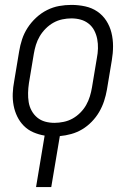

<svg xmlns="http://www.w3.org/2000/svg" viewBox="-20 -548 540 783"><path d="M127 215 162 5Q138 1 116 -8.5Q94 -18 77.5 -34.5Q61 -51 50.5 -72.5Q40 -94 35.5 -118Q31 -142 32 -167Q33 -192 38 -218L58 -338Q62 -363 70 -387.5Q78 -412 92.5 -434.5Q107 -457 127.5 -476Q148 -495 172 -507Q196 -519 221 -523.5Q246 -528 271 -528Q300 -528 327.5 -522Q355 -516 377 -501Q399 -486 413.5 -463.5Q428 -441 434.5 -414.5Q441 -388 441 -359.5Q441 -331 436 -302L416 -182Q412 -159 404.5 -136Q397 -113 384.5 -91.5Q372 -70 354 -51.5Q336 -33 315 -20.5Q294 -8 270.5 -1.5Q247 5 224 7L189 215ZM202 -47Q220 -47 239.5 -51Q259 -55 276 -64.5Q293 -74 307.5 -88.5Q322 -103 331.5 -120Q341 -137 346.5 -155Q352 -173 355 -191L375 -311Q379 -331 379.5 -350.5Q380 -370 376.5 -388.5Q373 -407 364.5 -423.5Q356 -440 341.5 -451.5Q327 -463 309 -468Q291 -473 271 -473Q253 -473 234 -469Q215 -465 198 -455.5Q181 -446 166.5 -431.5Q152 -417 142 -400Q132 -383 126.5 -365Q121 -347 118 -329L98 -209Q95 -189 94.5 -169.5Q94 -150 97 -131.5Q100 -113 109 -96.5Q118 -80 132 -68.5Q146 -57 164 -52Q182 -47 202 -47Z"/></svg>

Font: Iosevka Curly Light
Style: Italic
Weight: 300
Italic angle: -9°
Monospace: yes
Designer: Belleve Invis
Foundry: Belleve Invis
Version: Version 22.1.2; ttfautohint (v1.8.4)